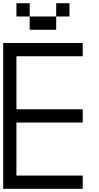

<svg xmlns="http://www.w3.org/2000/svg" viewBox="-20 -1187 623 1207"><path d="M0 0V-916.7H500V-833.3H83.3V-500H500V-416.7H83.3V-83.3H500V0ZM83.3 -1083.3V-1166.7H166.7V-1083.3ZM166.7 -1000V-1083.3H333.3V-1000ZM416.7 -1166.7V-1083.3H333.3V-1166.7Z"/></svg>

Font: Galmuri11 Regular
Style: Regular
Weight: 400
Designer: Minseo Lee (Quiple)
Version: Version 2.356;hotconv 1.1.0;makeotfexe 2.6.0 DEVELOPMENT